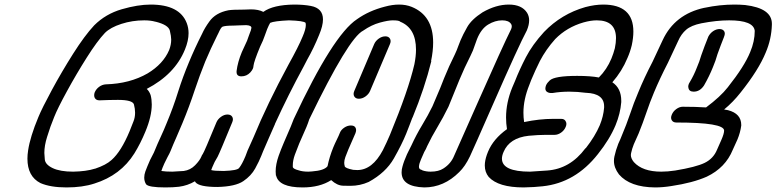

<svg xmlns="http://www.w3.org/2000/svg" viewBox="-20 -820 3397 840"><path d="M271 0Q201 0 157 -19Q100 -48 100 -126Q100 -143 103 -162Q112 -222 148 -308Q164 -347 207 -426.5Q250 -506 300 -585Q350 -664 392 -709Q442 -759 512.5 -779.5Q583 -800 639 -800Q766 -800 797 -719Q805 -698 805 -675Q805 -642 789 -603Q745 -495 622 -431Q633 -421 639 -404Q644 -385 644 -363Q644 -311 616 -244Q595 -193 568 -149Q508 -53 393 -17Q341 0 271 0ZM300 -69Q357 -70 395 -82H396Q444 -98 468 -120Q510 -157 547 -246Q551 -256 564 -289Q571 -306 571 -327Q571 -344 566 -363Q560 -383 496 -383Q462 -383 415 -381Q401 -381 395 -391Q392 -396 392 -403Q392 -409 394 -415Q400 -430 413.5 -440Q427 -450 443 -451Q548 -454 626 -499Q694 -540 720 -601Q729 -624 729 -647Q729 -661 723 -686Q717 -711 661 -725H660Q639 -731 611 -731Q559 -731 511 -715.5Q463 -700 439 -676Q405 -640 359.5 -568Q314 -496 273 -421Q232 -346 217 -308Q200 -267 186 -221Q174 -183 174 -151Q174 -145 176 -122.5Q178 -100 210.5 -84.5Q243 -69 300 -69Z M734 -69 784 -72Q813 -76 833.5 -97Q854 -118 861 -135Q863 -141 867 -146Q874 -156 927 -285Q933 -299 947 -309Q961 -319 975 -319Q990 -319 996 -309Q999 -304 999 -298Q999 -292 996 -285Q941 -151 932 -134Q918 -112 909 -89Q906 -82 904 -76Q916 -72 959 -72Q1018 -74 1026 -85Q1039 -101 1054 -137L1063 -161Q1076 -189 1089 -219Q1149 -365 1242 -537Q1286 -616 1304 -660Q1318 -692 1318 -711Q1318 -716 1317 -720Q1309 -729 1244 -731Q1179 -728 1162 -720Q1156 -710 1149 -693Q1142 -675 1138 -663Q1134 -651 1130 -642L1118 -616Q1091 -551 1089 -532Q1089 -526 1086 -519Q1083 -512 1075 -503Q1059 -486 1036 -486Q1015 -486 1015 -505V-509Q1020 -549 1038 -592L1061 -642Q1064 -649 1067 -659Q1070 -669 1074 -678Q1078 -687 1079 -694Q1080 -696 1080 -698Q1080 -709 1057 -710Q1040 -710 1026 -709Q1012 -708 1001 -708Q965 -708 953 -703Q946 -699 936 -676L930 -664Q902 -608 878 -551Q853 -489 832 -426Q808 -353 778 -281Q765 -249 751.5 -219Q738 -189 726 -159Q722 -149 713 -133Q696 -100 691 -86L686 -72Q704 -69 734 -69ZM703 0Q630 0 619 -14Q611 -27 611 -43Q611 -56 616 -70L625 -93Q634 -117 653 -152L656 -159Q669 -191 683 -221Q697 -251 709 -281Q738 -350 760 -421Q780 -484 806 -546Q832 -609 864 -672Q875 -697 896 -726Q923 -764 979 -775Q996 -778 1049 -778Q1063 -779 1078 -779Q1111 -779 1132 -768Q1175 -799 1267 -800Q1309 -800 1340 -794Q1393 -784 1393 -735Q1393 -707 1376 -667Q1353 -610 1324 -559L1309 -530Q1241 -405 1183 -278V-277Q1170 -249 1157.5 -219Q1145 -189 1131 -158L1123 -138Q1114 -115 1096.5 -83Q1079 -51 1044.5 -27.5Q1010 -4 932 -2Q851 -2 835 -23L833 -27Q801 -8 763 -3Q738 0 703 0Z M1550 -388Q1536 -388 1530 -398Q1527 -403 1527 -409Q1527 -415 1530 -422L1617 -627Q1623 -641 1637 -651Q1651 -661 1666 -661Q1680 -661 1686 -651Q1689 -646 1689 -640Q1689 -634 1686 -627L1599 -422Q1593 -408 1579 -398Q1565 -388 1550 -388ZM1304 0Q1200 0 1188 -52Q1187 -52 1187 -53Q1186 -61 1186 -70Q1186 -101 1199 -138Q1209 -166 1221 -194L1252 -266L1265 -299Q1437 -667 1542 -736Q1594 -773 1664 -791Q1697 -800 1726 -800Q1756 -800 1781 -790Q1875 -752 1875 -634Q1875 -597 1866 -553L1867 -552Q1838 -435 1785 -306L1784 -305Q1778 -290 1771.5 -272Q1765 -254 1757 -235Q1738 -188 1703 -126.5Q1668 -65 1593 -24Q1555 -7 1513 -7Q1508 -7 1481.5 -7.5Q1455 -8 1429 -32Q1379 0 1304 0ZM1345 -70Q1399 -74 1413 -93Q1421 -133 1438 -175Q1445 -192 1453.5 -209Q1462 -226 1467 -239Q1472 -252 1486 -261.5Q1500 -271 1515 -271Q1530 -271 1535 -262Q1538 -257 1538 -251Q1538 -245 1535 -237L1504 -166Q1500 -155 1491 -133Q1486 -119 1486 -108Q1486 -101 1488 -94V-93Q1490 -84 1525 -77L1543 -76Q1609 -76 1655 -163Q1672 -197 1686 -230Q1767 -426 1793 -539Q1800 -574 1800 -603Q1800 -697 1731 -725Q1727 -731 1698 -731Q1678 -731 1641.5 -721Q1605 -711 1569 -686Q1505 -654 1333 -298Q1328 -282 1321 -265L1289 -192Q1281 -172 1270 -143Q1261 -118 1261 -97V-89Q1263 -81 1286 -75Q1303 -69 1329 -69Z M1836 0Q1737 -3 1737 -66Q1737 -72 1738 -79Q1743 -104 1754 -129Q1760 -145 1767.5 -159Q1775 -173 1780 -184Q1801 -230 1827 -273Q1853 -316 1872 -355L1906 -435L1923 -478Q1944 -530 1970 -582L1978 -600Q1982 -610 1986 -621Q1990 -632 1995 -644Q2005 -668 2024 -701.5Q2043 -735 2091 -766Q2150 -800 2206 -800Q2263 -800 2286 -764Q2295 -749 2295 -731Q2295 -711 2285 -687Q2251 -624 2137 -364Q2051 -168 2036 -136Q2015 -92 1989 -67Q1922 0 1836 0ZM1864 -69Q1899 -69 1920 -83Q1953 -104 1967 -139Q1977 -163 2069 -369Q2180 -620 2216 -692Q2219 -699 2219 -705Q2219 -711 2216 -715Q2206 -731 2177 -731Q2146 -731 2115.5 -712.5Q2085 -694 2067 -649L2049 -599L2038 -575Q2012 -524 1990 -471L1942 -353Q1919 -306 1893.5 -263.5Q1868 -221 1849 -181Q1844 -168 1836 -155L1822 -123Q1814 -105 1813 -92V-89Q1813 -79 1827 -76V-75Q1844 -69 1864 -69Z M2271 0Q2160 0 2118 -46Q2101 -67 2101 -96Q2101 -117 2110 -143L2115 -156Q2138 -212 2198 -255Q2194 -280 2194 -306Q2194 -371 2221 -437L2233 -465Q2253 -516 2281 -570Q2309 -624 2360 -680Q2436 -759 2541 -789Q2583 -800 2619 -800Q2751 -800 2751 -682Q2751 -655 2744 -622Q2737 -593 2725 -566Q2701 -508 2659 -460Q2698 -434 2698 -379V-373Q2694 -323 2673 -272Q2647 -210 2596 -146Q2497 -20 2354 -5Q2319 -1 2271 0ZM2299 -69 2374 -74Q2474 -81 2541 -171L2543 -172Q2583 -223 2604 -272Q2620 -311 2623 -349V-355Q2623 -411 2544 -414H2543Q2506 -419 2471 -419Q2432 -419 2397 -413H2391Q2380 -413 2372 -419Q2366 -424 2366 -433Q2366 -439 2369 -447Q2374 -458 2385 -468Q2406 -488 2505 -488Q2564 -488 2600 -481Q2635 -516 2655 -564Q2664 -586 2670 -609Q2675 -633 2675 -653Q2675 -731 2591 -731Q2565 -731 2533 -722Q2460 -701 2409 -649Q2368 -603 2342 -553Q2322 -513 2304 -470L2296 -449Q2270 -385 2270 -327Q2270 -306 2273 -286Q2340 -300 2400 -300H2435Q2450 -300 2455 -289Q2458 -284 2458 -278Q2458 -272 2455 -265Q2449 -250 2435 -240Q2421 -230 2406 -230H2367Q2336 -230 2293 -226Q2209 -217 2183 -155Q2176 -139 2176 -126Q2176 -69 2299 -69Z M3015 -419Q2995 -419 2992 -435Q2991 -438 2991 -441Q2991 -447 2994 -454L2998 -461Q3016 -491 3029 -525Q3040 -550 3048 -578Q3062 -618 3079 -660Q3087 -675 3100.5 -684Q3114 -693 3129 -693Q3144 -692 3149 -682Q3151 -678 3151 -673Q3151 -667 3148 -660L3147 -657Q3133 -622 3119 -583Q3111 -554 3099 -526Q3083 -486 3060 -446Q3042 -419 3015 -419ZM2846 0Q2736 -1 2688 -57Q2666 -86 2666 -116Q2666 -126 2668 -135Q2674 -163 2685 -191L2694 -211Q2723 -280 2737.5 -324Q2752 -368 2772 -415Q2798 -479 2835 -550L2879 -644Q2932 -758 3062 -786H3063Q3129 -800 3193 -800Q3216 -800 3240 -798Q3357 -784 3357 -716V-712Q3355 -648 3330 -590Q3299 -514 3220 -415Q3187 -373 3148 -341L3165 -338Q3223 -323 3223 -273V-271Q3219 -240 3206 -209L3186 -165Q3154 -86 3072 -47Q3011 -20 2917 -6Q2880 0 2846 0ZM2873 -69Q2901 -69 2934 -74Q3025 -89 3063 -107.5Q3101 -126 3117 -165L3136 -208Q3148 -235 3148 -249Q3147 -284 2939 -284Q2925 -284 2919 -294Q2916 -299 2916 -305Q2916 -311 2919 -318Q2925 -333 2939 -343Q2953 -353 2967 -353Q3025 -353 3069 -350Q3132 -397 3164 -438Q3237 -530 3262 -592Q3282 -639 3282 -685Q3277 -731 3170 -731Q3115 -731 3048 -718Q3004 -709 2982 -690Q2960 -671 2947 -641L2902 -545Q2866 -475 2841 -415Q2823 -372 2808 -327.5Q2793 -283 2774 -236L2753 -189Q2745 -169 2741 -150Q2740 -146 2740 -142Q2740 -127 2753 -111Q2791 -69 2873 -69Z"/></svg>

Font: Bubblez Graffiti
Style: Italic
Weight: 400
Italic angle: -22.5°
Designer: GGBotNet
Foundry: GGBotNet
Version: 1.00